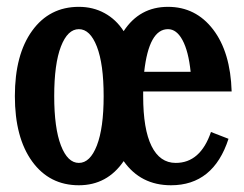

<svg xmlns="http://www.w3.org/2000/svg" viewBox="-20 -529 722 567"><path d="M499 -47.9Q571.8 -47.9 603 -139.2L654.8 -119.1Q610.4 18.1 484.9 18.1Q395.5 18.1 345.2 -53.2Q296.4 18.1 212.9 18.1Q126 18.1 75 -52.2Q23.9 -122.6 23.9 -245.1Q23.9 -367.7 75 -438.2Q126 -508.8 212.9 -508.8Q254.9 -508.8 288.8 -490.2Q322.8 -471.7 345.2 -437Q392.1 -508.8 476.1 -508.8Q558.1 -508.8 609.4 -441.9Q660.6 -375 664.1 -258.8H402.8V-245.1Q402.8 -147.5 427.5 -97.7Q452.1 -47.9 499 -47.9ZM286.1 -245.1Q286.1 -339.8 266.1 -391.4Q246.1 -442.9 212.9 -442.9Q179.7 -442.9 159.9 -391.6Q140.1 -340.3 140.1 -245.1Q140.1 -150.9 159.9 -99.4Q179.7 -47.9 212.9 -47.9Q246.1 -47.9 266.1 -99.4Q286.1 -150.9 286.1 -245.1ZM476.1 -442.9Q419.9 -442.9 405.8 -316.9H543Q536.6 -377.9 519 -410.4Q501.5 -442.9 476.1 -442.9Z"/></svg>

Font: Margherita Bold
Style: Regular
Weight: 700
Designer: James Puckett
Foundry: Dunwich Type Founders
Version: Version 1.008;hotconv 1.0.109;makeotfexe 2.5.65596